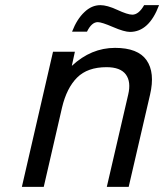

<svg xmlns="http://www.w3.org/2000/svg" viewBox="-20 -726 638 746"><path d="M370 -706Q396 -706 435 -688Q476 -669 494 -669Q519 -669 540 -706H598Q559 -602 485 -602Q463 -602 419 -621Q375 -640 360 -640Q336 -640 318 -603H260Q279 -652 308 -679Q336 -706 370 -706ZM65 0 186 -525H271L259 -470Q334 -540 427 -540Q516 -540 549.5 -492Q583 -444 563 -358L480 0H395L478 -358Q490 -408 469 -436.5Q448 -465 394 -465Q320 -465 279.5 -424.5Q239 -384 221 -308L150 0Z"/></svg>

Font: Miedinger
Style: Italic
Weight: 400
Italic angle: -13°
Version: Version 001.000